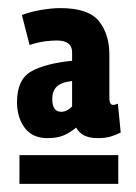

<svg xmlns="http://www.w3.org/2000/svg" viewBox="-20 -705 336 474"><path d="M22 -453Q22 -508 56 -528Q90 -548 158 -555V-576Q158 -605 120 -605Q108 -605 91.5 -603Q75 -601 53 -594L34 -668Q55 -676 81.5 -680.5Q108 -685 129 -685Q198 -685 224 -653Q250 -621 250 -570V-465Q250 -454 252.5 -450Q255 -446 259 -446Q262 -446 265 -447Q268 -448 271 -449L278 -378Q267 -372 253.5 -368Q240 -364 222 -364Q201 -364 188 -370.5Q175 -377 168 -390Q152 -377 136.5 -370.5Q121 -364 97 -364Q60 -364 41 -389.5Q22 -415 22 -453ZM109 -461Q109 -429 131 -429Q139 -429 146 -433Q153 -437 158 -442V-505Q131 -502 120 -491Q109 -480 109 -461ZM28 -251V-322H272V-251Z"/></svg>

Font: Georama Condensed
Style: Bold
Weight: 700
Width: 3
Designer: Jean-Baptiste Levee
Foundry: Production Type
Version: Version 1.000